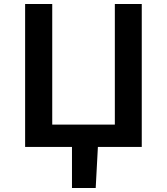

<svg xmlns="http://www.w3.org/2000/svg" viewBox="-20 -737 837 963"><path d="M341 0H106V-717H242V-112H556V-717H691V0H471L460 206H341Z"/></svg>

Font: Nebula Sans Semibold
Style: Regular
Weight: 600
Designer: Paul D. Hunt for Adobe (as Source Sans)
Foundry: Nebula Entertainment & Broadcasting LLC
Version: Version 1.010